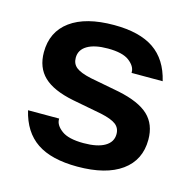

<svg xmlns="http://www.w3.org/2000/svg" viewBox="-87 -630 726 727"><g transform="rotate(15 276.0 -267.0)"><path d="M42 -148H164V-145Q164 -122 191 -102Q218 -82 277 -82Q331 -82 360 -99Q389 -116 389 -147Q389 -171 371.5 -184.5Q354 -198 312 -207L197 -229Q117 -245 80 -280.5Q43 -316 43 -376Q43 -456 103 -500Q163 -544 274 -544Q374 -544 430.5 -505.5Q487 -467 506 -386H384V-389Q384 -412 358 -432Q332 -452 274 -452Q222 -452 193.5 -435Q165 -418 165 -387Q165 -363 182 -349.5Q199 -336 240 -327L355 -305Q437 -288 474 -253Q511 -218 511 -158Q511 -78 450 -34Q389 10 277 10Q175 10 118 -28.5Q61 -67 42 -148Z"/></g></svg>

Font: Mozilla Text BETA SemiBold
Style: Regular
Weight: 600
Designer: Studio DRAMA
Foundry: Studio DRAMA
Version: Version 0.100